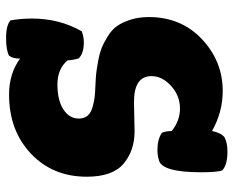

<svg xmlns="http://www.w3.org/2000/svg" viewBox="-90 -676 786 647"><g transform="rotate(90 303.5 -353.0)"><path d="M38 -461Q38 -570 112.5 -640Q187 -710 287 -710Q358 -710 422 -674Q428 -704 443 -716Q462 -726 491 -726Q537 -726 555 -708Q561 -690 561 -638Q561 -504 520 -495Q503 -490 487 -490Q450 -490 428 -505Q422 -520 422 -538Q388 -566 346 -566Q303 -566 270 -536Q237 -506 237 -470Q237 -411 324 -411Q333 -411 373.5 -412Q414 -413 423 -413Q488 -413 532 -376Q576 -339 576 -252Q576 -137 498 -63.5Q420 10 299 10Q229 10 178 -27Q178 -2 168 10Q150 20 109 20Q65 20 49 5Q43 -32 43 -67Q43 -160 86 -235Q104 -242 123 -242Q160 -242 177 -225Q182 -212 184 -187Q213 -153 265 -153Q318 -153 349 -173Q380 -193 380 -225Q380 -243 370.5 -254.5Q361 -266 341 -271.5Q321 -277 307.5 -278.5Q294 -280 270 -281Q245 -282 230 -283.5Q215 -285 187.5 -290Q160 -295 142.5 -302Q125 -309 103 -322.5Q81 -336 68.5 -353.5Q56 -371 47 -399Q38 -427 38 -461Z"/></g></svg>

Font: Gorditas
Style: Bold
Weight: 700
Designer: Gustavo Dipre (gbrenda1987@gmail.com)
Foundry: Gustavo Dipre (gbrenda1987@gmail.com)
Version: Version 001.001